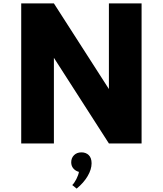

<svg xmlns="http://www.w3.org/2000/svg" viewBox="-20 -845 959 1131"><path d="M105 0H297.5V-504.5L621.5 0H814V-825H621.5V-320.5L297.5 -825H105ZM431.5 266Q473 232 496.2 192.5Q519.5 153 519.5 117Q519.5 85 502.8 68.8Q486 52.5 460 52.5Q433 52.5 416.2 69Q399.5 85.5 399.5 111Q399.5 132.5 412 147.2Q424.5 162 445 167.5Q442 186 429.8 210Q417.5 234 405.5 245Z"/></svg>

Font: Spartan ExtraBold
Style: Regular
Weight: 800
Designer: Matt Bailey, Mirko Velimirovic
Foundry: Matt Bailey
Version: Version 1.003; ttfautohint (v1.8.3)